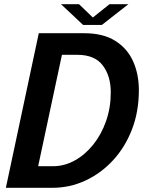

<svg xmlns="http://www.w3.org/2000/svg" viewBox="-20 -896 692 916"><path d="M8 0 165 -737.5H382Q472 -737.5 529.8 -701.2Q587.5 -665 615 -603.5Q642.5 -542 642.5 -465.5Q642.5 -363.5 609.5 -278.2Q576.5 -193 518.8 -130.8Q461 -68.5 386.8 -34.2Q312.5 0 230 0ZM348.5 -634.5H275.5L162 -103H233Q287 -103 336.8 -130.5Q386.5 -158 425.2 -206.5Q464 -255 486.2 -318.8Q508.5 -382.5 508.5 -455.5Q508.5 -533.5 470.2 -584Q432 -634.5 348.5 -634.5ZM271 -876H357L423 -812.5L502.5 -876H592.5L466 -777H376.5Z"/></svg>

Font: Epilogue SemiBold
Style: Italic
Weight: 600
Italic angle: -12°
Designer: Tyler Finck
Foundry: Etcetera Type Co
Version: Version 2.111; ttfautohint (v1.8.3)